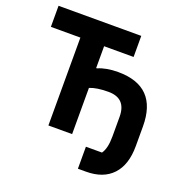

<svg xmlns="http://www.w3.org/2000/svg" viewBox="-152 -835 1111 1156"><g transform="rotate(20 403.5 -257.0)"><path d="M472 184V43H575Q601 7 601 -69V-195Q601 -314 487 -314Q412 -314 368 -296V0H216V-563H27V-698H557V-563H368V-423H373Q426 -446 501 -446Q753 -446 753 -189V-63Q753 57 693.5 120.5Q634 184 524 184Z"/></g></svg>

Font: Anuphan
Style: Bold
Weight: 700
Designer: Mike Abbink, Paul van der Laan, Pieter van Rosmalen, Mint Tantisuwanna
Foundry: Bold Monday; Cadson Demak
Version: Version 3.002;hotconv 1.0.109;makeotfexe 2.5.65596